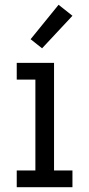

<svg xmlns="http://www.w3.org/2000/svg" viewBox="-20 -783 373 803"><path d="M50 0V-70H128V-450H50V-520H206V-70H283V0ZM156 -581 108 -619 225 -763 283 -717Z"/></svg>

Font: Huly
Style: Regular
Weight: 400
Designer: Belleve Invis
Foundry: Belleve Invis
Version: Version 33.2.5; ttfautohint (v1.8.4)